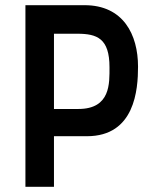

<svg xmlns="http://www.w3.org/2000/svg" viewBox="-20 -720 591 740"><path d="M188 -300V-590H278C354 -590 402 -572 402 -461C402 -400 407 -300 282 -300ZM188 0V-195H315C500 -195 512 -375 512 -463C512 -587 455 -700 306 -700H78V0Z"/></svg>

Font: Advent Pro
Style: Bold
Weight: 700
Designer: Andreas Kalpakidis
Foundry: Andreas Kalpakidis
Version: Version 2.002 2008